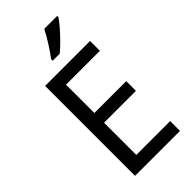

<svg xmlns="http://www.w3.org/2000/svg" viewBox="-289 -1011 1078 1078"><g transform="rotate(-45 250.0 -472.0)"><path d="M445 0H88V-714H445V-636H176V-411H429V-334H176V-78H445ZM414 -934Q401 -915 376.5 -886.5Q352 -858 324 -830Q296 -802 274 -784H218V-796Q242 -828 268 -869Q294 -910 311 -944H414Z"/></g></svg>

Font: Noto Sans Myanmar SemiCondensed
Style: Regular
Weight: 400
Width: 4
Designer: Monotype Design Team
Foundry: Monotype Imaging Inc.
Version: Version 2.107; ttfautohint (v1.8.4.7-5d5b)